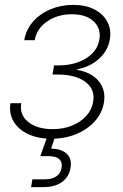

<svg xmlns="http://www.w3.org/2000/svg" viewBox="-20 -557 500 781"><path d="M189.5 7.3Q135.3 7.3 95.2 -11.2Q55.2 -29.8 35.6 -62.5Q16.1 -95.2 22.5 -137.2H66.4Q58.6 -89.8 95 -60.8Q131.3 -31.7 194.3 -31.7Q238.3 -31.7 273.7 -46.4Q309.1 -61 331.5 -86.2Q354 -111.3 358.9 -143.1Q367.7 -193.8 327.4 -223.9Q287.1 -253.9 212.9 -253.9H193.8L199.7 -291H217.8Q283.7 -291 330.1 -319.8Q376.5 -348.6 384.3 -396.5Q391.6 -441.4 360.8 -470.2Q330.1 -499 272.5 -499Q214.4 -499 172.1 -470.2Q129.9 -441.4 121.1 -393.6H78.6Q85.9 -436 114 -468.5Q142.1 -501 184.8 -519Q227.5 -537.1 277.8 -537.1Q328.6 -537.1 364.3 -518.6Q399.9 -500 416.7 -468.3Q433.6 -436.5 426.8 -397Q419.4 -351.6 383.5 -318.6Q347.7 -285.6 293.9 -274.9L293 -272.9Q352.5 -262.7 381.8 -226.6Q411.1 -190.4 402.8 -140.1Q396 -98.1 366.5 -64.7Q336.9 -31.2 291 -12Q245.1 7.3 189.5 7.3ZM106.4 204.1 111.8 172.4H162.6Q191.9 172.4 209.5 160.2Q227.1 147.9 230.5 125.5Q234.4 103 221.2 90.6Q208 78.1 176.3 78.1H144L176.8 -13.7H203.6V0L188 47.4Q231.4 48.8 252.2 69.1Q272.9 89.4 267.1 125Q260.7 163.1 231.9 183.6Q203.1 204.1 157.7 204.1Z"/></svg>

Font: Inter 24pt ExtraLight
Style: Italic
Weight: 250
Italic angle: -9.3988°
Version: Version 4.001;git-66647c0bb